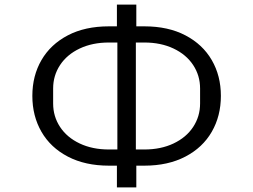

<svg xmlns="http://www.w3.org/2000/svg" viewBox="-20 -781 1096 831"><path d="M486 30V-64H451Q349 -64 274 -103Q199 -142 159.5 -210.5Q120 -279 120 -366Q120 -453 159.5 -521Q199 -589 273.5 -628Q348 -667 451 -667H486V-761H570V-667H605Q708 -667 782.5 -628Q857 -589 896.5 -521Q936 -453 936 -366Q936 -279 896.5 -210.5Q857 -142 782 -103Q707 -64 605 -64H570V30ZM488 -134V-597H451Q380 -597 325 -571Q270 -545 240 -499.5Q210 -454 210 -398V-333Q210 -277 240 -231.5Q270 -186 325 -160Q380 -134 451 -134ZM605 -134Q676 -134 731 -160Q786 -186 816 -231.5Q846 -277 846 -333V-398Q846 -454 816 -499.5Q786 -545 731 -571Q676 -597 605 -597H568V-134Z"/></svg>

Font: PlemolJP
Style: Regular
Weight: 400
Monospace: yes
Version: v2.0.4; ttfautohint (v1.8.4.7-5d5b-dirty) -l 6 -r 45 -G 200 